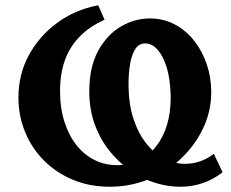

<svg xmlns="http://www.w3.org/2000/svg" viewBox="-20 -695 878 729"><path d="M396 14Q321 14 258 -12Q195 -38 148.5 -84Q102 -130 76 -192Q50 -254 50 -324Q50 -412 89 -484.5Q128 -557 196 -607.5Q264 -658 353 -675L377 -620Q319 -594 281.5 -555Q244 -516 226 -465Q208 -414 208 -350Q208 -284 225 -231.5Q242 -179 271.5 -142.5Q301 -106 340 -87Q379 -68 424 -68Q471 -68 508.5 -86.5Q546 -105 573 -139.5Q600 -174 614 -220.5Q628 -267 628 -323Q628 -359 622.5 -395.5Q617 -432 604.5 -462.5Q592 -493 573.5 -511.5Q555 -530 531 -530Q508 -530 494.5 -510Q481 -490 474.5 -455Q468 -420 468 -376Q468 -301 486.5 -244.5Q505 -188 536 -149.5Q567 -111 604.5 -92Q642 -73 681 -73Q703 -73 722.5 -77.5Q742 -82 759.5 -90.5Q777 -99 792 -111L825 -41Q805 -25 780 -12.5Q755 0 726 7Q697 14 663 14Q616 14 567 -1.5Q518 -17 474 -48Q430 -79 395 -123Q360 -167 339.5 -223.5Q319 -280 319 -348Q319 -440 352.5 -501.5Q386 -563 438.5 -594Q491 -625 549 -625Q600 -625 643 -602.5Q686 -580 717 -540.5Q748 -501 765 -451Q782 -401 782 -345Q782 -273 751.5 -208.5Q721 -144 668 -93.5Q615 -43 545 -14.5Q475 14 396 14Z"/></svg>

Font: Ysabeau SC ExtraBold
Style: Regular
Weight: 800
Designer: Christian Thalmann (Catharsis Fonts)
Version: Version 2.001;gftools[0.9.30]; featfreeze: smcp